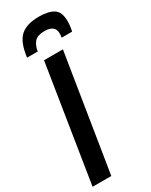

<svg xmlns="http://www.w3.org/2000/svg" viewBox="-234 -958 788 1004"><g transform="rotate(-30 160.5 -455.5)"><path d="M1 0 112 -700H226L114 0ZM202 -911Q259 -911 290 -891.5Q321 -872 321 -816Q321 -787 314 -756H251Q252 -763 252.5 -769Q253 -775 253 -781Q253 -831 190 -831Q147 -831 129.5 -811Q112 -791 106 -756H42Q53 -844 90.5 -877.5Q128 -911 202 -911Z"/></g></svg>

Font: Georama SemiCondensed SemiBold
Style: Italic
Weight: 600
Width: 4
Italic angle: -9°
Designer: Jean-Baptiste Levee
Foundry: Production Type
Version: Version 1.000